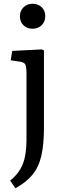

<svg xmlns="http://www.w3.org/2000/svg" viewBox="-20 -773 349 1022"><path d="M153 -620Q124 -620 105 -638.5Q86 -657 86 -686Q86 -715 105 -734Q124 -753 153 -753Q183 -753 202 -734.5Q221 -716 221 -687Q221 -658 202 -639Q183 -620 153 -620ZM62 229 34 188Q81 151 101 101Q121 51 121 -28V-382Q121 -418 114.5 -430Q108 -442 85 -445L37 -452L45 -502L202 -510L214 -505V-95Q214 -4 200 56.5Q186 117 152.5 157.5Q119 198 62 229Z"/></svg>

Font: Literata 12pt
Style: Regular
Weight: 400
Designer: Latin by Veronika Burian and Jose Scaglione. Greek by Irene Vlachou. Cyrillic by Vera Evstafieva.
Foundry: TypeTogether
Version: Version 3.002